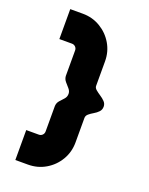

<svg xmlns="http://www.w3.org/2000/svg" viewBox="-142 -774 700 904"><g transform="rotate(20 207.5 -322.0)"><path d="M50 56V-94H113Q123.5 -94 130.8 -101.2Q138 -108.5 138 -119V-247Q139 -263 149.2 -274.2Q159.5 -285.5 169.2 -296.2Q179 -307 179 -322Q179 -335.5 169.2 -346.8Q159.5 -358 149.2 -369.8Q139 -381.5 138 -397V-525Q138 -535.5 130.8 -542.8Q123.5 -550 113 -550H50V-700H113Q161.5 -700 201.2 -676.2Q241 -652.5 264.5 -612.8Q288 -573 288 -525V-402Q288 -392 298 -383.5Q308 -375 321.5 -366.2Q335 -357.5 345 -347Q355 -336.5 355 -322Q355 -306.5 345 -296Q335 -285.5 321.5 -277.8Q308 -270 298 -261.5Q288 -253 288 -241V-119Q288 -70.5 264.5 -30.8Q241 9 201.2 32.5Q161.5 56 113 56Z"/></g></svg>

Font: Urbanist Black
Style: Regular
Weight: 900
Designer: Corey Hu
Foundry: Corey Hu
Version: Version 1.330; ttfautohint (v1.8.4.7-5d5b)